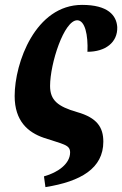

<svg xmlns="http://www.w3.org/2000/svg" viewBox="-20 -566 500 786"><path d="M166 200C311 177 403 123 403 14C403 -45 377 -84 296 -107C216 -130 185 -156 185 -214C185 -306 242 -483 296 -483C328 -483 341 -423 338 -354C411 -354 462 -392 460 -455C457 -503 422 -546 316 -546C125 -546 40 -309 40 -173C40 -70 95 -24 159 -2C239 25 267 26 267 58C267 104 218 140 160 156Z"/></svg>

Font: Noto Serif Condensed Extra
Style: Italic
Weight: 800
Width: 3
Italic angle: -12°
Designer: Monotype Design Team
Foundry: Monotype Imaging Inc.
Version: Version 1.901